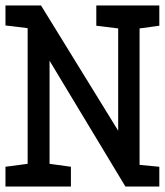

<svg xmlns="http://www.w3.org/2000/svg" viewBox="-21 -682 602 702"><path d="M411.1 -204.1V-578.1L331.1 -587.9V-662.1H561.5V-587.9L489.3 -578.1V-79.1L561.5 -72.3V0H437.5L160.2 -460V-83L238.3 -72.3V0H-1V-72.3L80.1 -83V-579.1L-1 -588.9V-662.1H128.9Z"/></svg>

Font: Hopone
Style: Regular
Weight: 400
Foundry: SIL International (SIL)
Version: Version 1.00 September 3, 2015, initial release